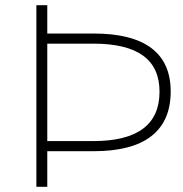

<svg xmlns="http://www.w3.org/2000/svg" viewBox="-20 -719 705 739"><path d="M637 -367Q637 -253 562.5 -195Q488 -137 340 -137H162V0H120V-699H162V-590H340Q488 -590 562.5 -534Q637 -478 637 -367ZM594 -366Q594 -459 530.5 -505Q467 -551 339 -551H162V-176H339Q594 -176 594 -366Z"/></svg>

Font: Argentum Sans ExtraLight
Style: Regular
Weight: 275
Designer: Julieta Ulanovsky (Modified by Cristiano Sobral)
Foundry: Julieta Ulanovsky
Version: Version 1.000; ttfautohint (v1.5.65-e2d9)